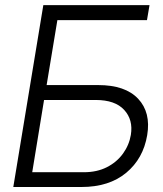

<svg xmlns="http://www.w3.org/2000/svg" viewBox="-20 -748 651 768"><path d="M33.2 0 153.3 -727.5H578.1L567.9 -667.5H209.5L166.5 -407.7H373Q481 -407.7 532.5 -353Q584 -298.3 568.8 -207.5Q553.2 -113.8 484.9 -56.9Q416.5 0 305.7 0ZM108.9 -59.1H315.4Q367.7 -59.1 407.2 -79.1Q446.8 -99.1 471.7 -133.3Q496.6 -167.5 503.4 -208.5Q513.2 -268.6 476.8 -308.3Q440.4 -348.1 362.8 -348.1H156.2Z"/></svg>

Font: Inter Display Light
Style: Italic
Weight: 300
Italic angle: -9.39999°
Designer: Rasmus Andersson
Foundry: rsms
Version: Version 4.000;git-a52131595